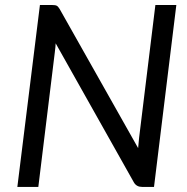

<svg xmlns="http://www.w3.org/2000/svg" viewBox="-20 -736 735 756"><path d="M185.1 -716.3Q197.8 -716.3 203.4 -713.4Q209 -710.4 214.8 -700.7L523.9 -152.8Q525.9 -173.8 527.8 -194.3L591.8 -716.3H674.3L586.4 0H539.6Q517.6 0 507.3 -17.6L199.2 -565.4Q199.2 -557.6 198.2 -550.8Q197.3 -543.9 196.8 -538.8Q196.3 -533.7 195.8 -529.8L130.9 0H48.3L137.2 -716.3Z"/></svg>

Font: Lato-Italic
Style: Italic
Weight: 400
Italic angle: -7°
Designer: Lukasz Dziedzic
Foundry: tyPoland Lukasz Dziedzic
Version: Version 1.104; Western+Polish opensource